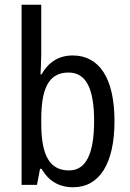

<svg xmlns="http://www.w3.org/2000/svg" viewBox="-20 -780 548 810"><path d="M154 -553V-760H71V0H136L149 -68H155C185 -17 228 10 289 10C398 10 463 -88 463 -269C463 -451 398 -546 287 -546C227 -546 184 -517 155 -466H151C152 -493 154 -524 154 -553ZM269 -474C344 -474 377 -405 377 -270C377 -129 342 -61 271 -61C188 -61 154 -127 154 -260V-275C154 -395 179 -474 269 -474Z"/></svg>

Font: Noto Sans Lao Condensed
Style: Regular
Weight: 400
Width: 3
Designer: Monotype Design Team
Foundry: Monotype Imaging Inc.
Version: Version 2.004